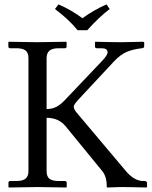

<svg xmlns="http://www.w3.org/2000/svg" viewBox="-20 -832 677 853"><path d="M324.7 -697.8Q286.6 -745.1 224.1 -792L239.7 -812.5Q298.3 -787.1 346.2 -751Q396.5 -787.6 453.1 -812.5L467.3 -792Q419.9 -755.9 367.7 -697.8ZM187 -308.6V-71.3Q187 -47.9 199.7 -37.8Q212.4 -27.8 241.7 -27.8H268.1Q276.4 -27.8 276.4 -19.5V-1L274.4 1Q187.5 -1 148.4 -1L19.5 1L17.6 -1V-19.5Q17.6 -27.8 25.4 -27.8H51.8Q81.5 -27.8 94 -38.6Q106.4 -49.3 106.4 -71.3V-573.7Q106.4 -597.2 93.8 -607.4Q81.1 -617.7 51.8 -617.7H25.4Q17.1 -617.7 17.1 -626V-644.5L19 -646.5Q106 -644.5 145 -644.5L273.9 -646.5L275.9 -644.5V-626Q275.9 -617.7 268.1 -617.7H241.7Q211.9 -617.7 199.5 -606.7Q187 -595.7 187 -573.7V-347.2Q213.4 -348.1 231.2 -357.7Q249 -367.2 267.1 -386.2L434.6 -562.5Q458 -587.4 458 -599.6Q458 -617.7 431.2 -617.7H410.2Q401.9 -617.7 401.9 -626V-644.5L403.8 -646.5Q480.5 -644.5 519.5 -644.5L616.2 -646.5L620.6 -644.5V-626Q620.6 -618.7 610.4 -617.7Q572.3 -613.3 544.2 -602.1Q516.1 -590.8 485.4 -558.1L344.7 -407.2Q320.8 -381.8 314.2 -372.8Q307.6 -363.8 307.6 -357.9Q307.6 -347.7 319.8 -332.5L538.6 -72.8Q576.2 -27.8 616.7 -27.8H623.5Q627 -27.8 630.1 -25.6Q633.3 -23.4 633.3 -19.5V-1L629.9 1Q555.2 -1 516.1 -1L456.1 1L454.1 -1V-7.3Q454.1 -47.9 433.6 -72.8L271.5 -271Q240.7 -308.6 187 -308.6Z"/></svg>

Font: Libertinage
Style: f
Weight: 400
Designer: OSP
Foundry: OSP
Version: Version 1.0; 2008; OFL relea